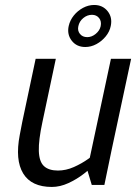

<svg xmlns="http://www.w3.org/2000/svg" viewBox="-20 -733 550 761"><path d="M68.3 -250H148.3Q132.5 -177 133.9 -134.6Q135.3 -92.2 154.3 -74.6Q173.3 -57 210 -57L186 8Q104.5 8 71.9 -45.5Q39.3 -99 58.3 -198ZM422.7 -140 325.7 -60 419.7 -500H499.7ZM148.3 -250H68.3L121.3 -500H201.3ZM325.7 -60 422.7 -140 393.7 0H343.7ZM387.3 -150 411.5 -141.7Q411.5 -141.7 398.9 -126.5Q386.3 -111.3 364 -89.1Q341.7 -66.8 312.8 -44.6Q284 -22.3 251 -7.2Q218 8 185 8L209 -57Q241.5 -57 272.9 -71Q304.3 -85 330.2 -103.5Q356 -122 371.7 -136Q387.3 -150 387.3 -150ZM252.3 -630Q257.5 -653 272.6 -671.7Q287.7 -690.4 309.1 -701.9Q330.4 -713.3 353.3 -713.3Q386.8 -713.3 406.5 -688.8Q426.2 -664.3 419 -630Q414.7 -608 399.1 -588.8Q383.5 -569.7 362.2 -558.2Q340.9 -546.7 318 -546.7Q283.7 -546.7 264.3 -571.7Q245 -596.7 252.3 -630ZM290.5 -629.1Q286.5 -611.5 296.8 -598.7Q307.1 -585.8 325.8 -585.8Q343.7 -585.8 359.3 -598.7Q375 -611.5 379 -629.1Q383 -648.7 372.7 -661.5Q362.3 -674.3 344.6 -674.3Q325.8 -674.3 310.2 -661.5Q294.5 -648.7 290.5 -629.1Z"/></svg>

Font: Epunda Sans Light
Style: Italic
Weight: 300
Italic angle: -12.0243°
Designer: Simon Atzbach
Foundry: typofactur
Version: Version 2.204